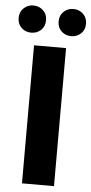

<svg xmlns="http://www.w3.org/2000/svg" viewBox="-67 -935 462 970"><g transform="rotate(5 164.0 -450.0)"><path d="M82.9 0V-700H245.3V0ZM265.5 -762.3Q236.5 -762.3 216.3 -781.1Q196 -800 196 -831Q196 -861.9 216.3 -881Q236.5 -900.1 265.5 -900.1Q294.4 -900.1 314.7 -881Q335 -861.9 335 -831Q335 -800 314.7 -781.1Q294.4 -762.3 265.5 -762.3ZM62.8 -762.3Q33.8 -762.3 13.6 -781.1Q-6.7 -800 -6.7 -831Q-6.7 -861.9 13.6 -881Q33.8 -900.1 62.8 -900.1Q91.7 -900.1 112 -881Q132.3 -861.9 132.3 -831Q132.3 -800 112 -781.1Q91.7 -762.3 62.8 -762.3Z"/></g></svg>

Font: Montserrat Thin
Style: Regular
Weight: 100
Designer: Julieta Ulanovsky
Foundry: Julieta Ulanovsky
Version: Version 9.000